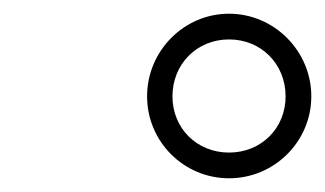

<svg xmlns="http://www.w3.org/2000/svg" viewBox="-20 -820 474 280"><path d="M194.5 -679.5C194.5 -613.5 248 -560 314 -560C380 -560 434 -613.5 434 -679.5C434 -745.5 380 -800 314 -800C248 -800 194.5 -745.5 194.5 -679.5ZM231.5 -679.5C231.5 -726.5 267 -762.5 314 -762.5C361 -762.5 396.5 -726.5 396.5 -679.5C396.5 -633 361 -597.5 314 -597.5C267 -597.5 231.5 -633 231.5 -679.5Z"/></svg>

Font: Bodoni* 16pt Medium
Style: Italic
Weight: 500
Italic angle: -13°
Version: Version 2.3